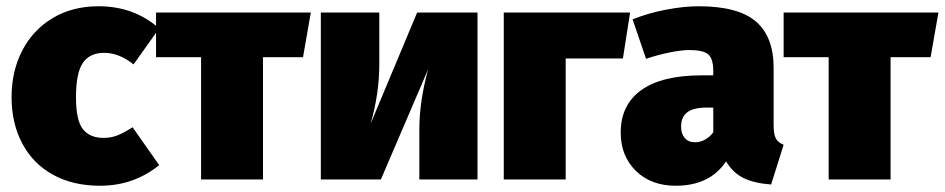

<svg xmlns="http://www.w3.org/2000/svg" viewBox="-20 -574 3021 614"><path d="M489 -483 407 -368Q361 -405 313 -405Q267 -405 245 -373Q223 -341 223 -263Q223 -188 245.5 -160.5Q268 -133 311 -133Q334 -133 354 -140.5Q374 -148 404 -167L489 -46Q408 20 300 20Q213 20 149 -15.5Q85 -51 51 -115.5Q17 -180 17 -263Q17 -347 51.5 -413Q86 -479 149 -516.5Q212 -554 295 -554Q409 -554 489 -483Z M949 -391H821V0H623V-391H479V-534H974Z M1507 0H1321V-160Q1321 -249 1349 -352L1198 0H1006V-534H1193V-370Q1193 -274 1165 -178L1314 -534H1507Z M1591 0V-534H1995L1972 -387H1789V0Z M2486 -111 2446 16Q2392 12 2358 -4.5Q2324 -21 2302 -58Q2250 20 2141 20Q2062 20 2013.5 -27.5Q1965 -75 1965 -150Q1965 -239 2031 -286Q2097 -333 2223 -333H2261V-346Q2261 -386 2245 -400Q2229 -414 2184 -414Q2160 -414 2122.5 -406.5Q2085 -399 2046 -386L2003 -512Q2052 -532 2109.5 -543Q2167 -554 2214 -554Q2340 -554 2397 -505.5Q2454 -457 2454 -357V-173Q2454 -145 2461 -131.5Q2468 -118 2486 -111ZM2261 -151V-230H2240Q2198 -230 2178 -215Q2158 -200 2158 -169Q2158 -146 2170 -132.5Q2182 -119 2202 -119Q2220 -119 2235.5 -128Q2251 -137 2261 -151Z M2956 -391H2828V0H2630V-391H2486V-534H2981Z"/></svg>

Font: FiraGO Heavy
Style: Regular
Weight: 900
Designer: bBox Type
Foundry: bBox Type GmbH
Version: Version 1.001